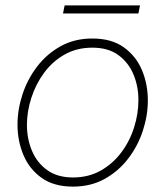

<svg xmlns="http://www.w3.org/2000/svg" viewBox="-20 -683 614 713"><path d="M251 10Q180 10 134.5 -22.5Q89 -55 67 -107.5Q45 -160 45 -220Q45 -276 63.5 -332.5Q82 -389 118 -436Q154 -483 205.5 -511.5Q257 -540 323 -540Q394 -540 439.5 -507.5Q485 -475 507 -423Q529 -371 529 -310Q529 -254 510.5 -197.5Q492 -141 456 -94Q420 -47 368.5 -18.5Q317 10 251 10ZM251 -24Q309 -24 354 -49.5Q399 -75 430.5 -117Q462 -159 478 -210Q494 -261 494 -311Q494 -363 475.5 -407Q457 -451 419.5 -478.5Q382 -506 323 -506Q265 -506 220 -480.5Q175 -455 144 -413Q113 -371 96.5 -320Q80 -269 80 -219Q80 -168 98.5 -123.5Q117 -79 155 -51.5Q193 -24 251 -24ZM494 -633H214L220 -663H500Z"/></svg>

Font: Be Vietnam Pro Variable Thin
Style: Italic
Weight: 100
Italic angle: -12°
Designer: Lam Bao, Tony Le, Vietanh Nguyen
Foundry: Yellow Type Foundry
Version: Version 1.002